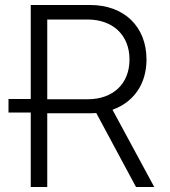

<svg xmlns="http://www.w3.org/2000/svg" viewBox="-20 -748 679 768"><path d="M103 0H169V-295H340C349 -295 357 -295 365 -296L524 0H597L430 -309C514 -339 566 -411 566 -510C566 -642 476 -728 341 -728H103V-352H14V-298H103ZM169 -351V-670H330C431 -670 498 -608 498 -510C498 -412 431 -351 331 -351Z"/></svg>

Font: Wafeq Light
Style: Regular
Weight: 300
Designer: Rasmus Andersson & Azza Alameddine
Foundry: Google & TypeTogether
Version: Version 3.000;January 28, 2025;FontCreator 15.0.0.3014 64-bi